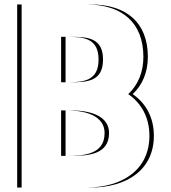

<svg xmlns="http://www.w3.org/2000/svg" viewBox="-20 -841 767 861"><path d="M254 -472H278C353 -472 422 -477 422 -574C422 -671 353 -676 278 -676H254ZM254 -346V-142H278C353 -142 449 -147 449 -244C449 -341 319 -346 278 -346ZM555 -419C598 -459 623 -516 623 -586C623 -739 528 -821 367 -821H57V0H367C528 0 650 -79 650 -232C650 -315 614 -378 555 -419ZM274 -472V-676H298C373 -676 442 -671 442 -574C442 -477 373 -472 298 -472ZM274 -346H298C339 -346 469 -341 469 -244C469 -147 373 -142 298 -142H274ZM575 -419C634 -378 670 -315 670 -232C670 -79 548 0 387 0H77V-821H387C548 -821 643 -739 643 -586C643 -516 618 -459 575 -419Z"/></svg>

Font: Hussar Plate
Style: Regular
Weight: 700
Foundry: Cannot Into Space Fonts
Version: Version 0.798247